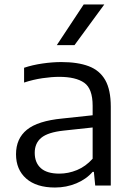

<svg xmlns="http://www.w3.org/2000/svg" viewBox="-20 -828 590 857"><path d="M225.5 9Q142.5 9 97 -31Q51.5 -71 51.5 -139.5Q51.5 -209.5 100.2 -249Q149 -288.5 258 -299L393.5 -313.5V-356Q393.5 -432 356 -458.5Q318.5 -485 244 -485Q211 -485 169.8 -479Q128.5 -473 87.5 -459.5V-525.5Q124.5 -538 169.2 -544.5Q214 -551 254 -551Q327 -551 376 -532.5Q425 -514 449.8 -470.5Q474.5 -427 474.5 -351.5V0H405L399 -61H393.5Q365 -28 320.5 -9.5Q276 9 225.5 9ZM135 -146Q135 -102 162.2 -77.5Q189.5 -53 245 -53Q285 -53 323.8 -69Q362.5 -85 393.5 -119.5V-259L263.5 -245Q194 -237.5 164.5 -213.2Q135 -189 135 -146ZM233.5 -626.5 353.5 -808H445.5L312.5 -626.5Z"/></svg>

Font: Encode Sans SemiExpanded SemiExpanded
Style: Regular
Weight: 400
Width: 6
Designer: Multiple Designers
Foundry: Impallari Type
Version: Version 3.000; ttfautohint (v1.8.3) -l 8 -r 50 -G 200 -x 14 